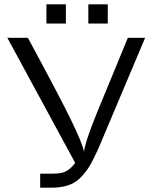

<svg xmlns="http://www.w3.org/2000/svg" viewBox="-20 -869 707 889"><path d="M14 -694H109Q253 -428 307.5 -316.5Q362 -205 369 -166Q374 -212 429 -347L572 -694H652L462 -244Q461 -241 448 -210.5Q435 -180 430 -169Q425 -158 411.5 -131Q398 -104 388 -89.5Q378 -75 363 -57.5Q348 -40 332 -29Q290 0 218 0H166V-65H227Q268 -65 289.5 -78Q311 -91 328 -115ZM389 -760V-849H479V-760ZM195 -760V-849H285V-760Z"/></svg>

Font: CMU Sans Serif
Style: Medium
Weight: 500
Version: Version 0.7.0